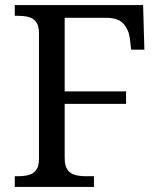

<svg xmlns="http://www.w3.org/2000/svg" viewBox="-20 -734 630 754"><path d="M38 0V-42H51Q73 -42 91.5 -46.5Q110 -51 121.5 -65.5Q133 -80 133 -109V-604Q133 -634 121.5 -648.5Q110 -663 91.5 -667.5Q73 -672 51 -672H38V-714H542L547 -539H495L490 -582Q486 -616 465.5 -640Q445 -664 398 -664H234V-375H475V-326H234V-114Q234 -83 245 -67.5Q256 -52 275 -47Q294 -42 316 -42H349V0Z"/></svg>

Font: Noto Serif Hebrew
Style: Regular
Weight: 400
Designer: Monotype Design Team
Foundry: Monotype Imaging Inc.
Version: Version 2.003